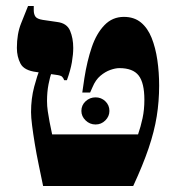

<svg xmlns="http://www.w3.org/2000/svg" viewBox="-20 -617 589 637"><path d="M123 0Q116 -34 108.5 -70Q101 -106 95.5 -139.5Q90 -173 86.5 -200.5Q83 -228 83 -245Q83 -290 93.5 -329.5Q104 -369 112 -386L151 -375Q146 -363 141 -337.5Q136 -312 136 -282Q136 -265 138.5 -248Q141 -231 144.5 -212.5Q148 -194 153 -171H438Q447 -197 453 -225Q459 -253 459 -286Q459 -342 440 -366.5Q421 -391 376 -391Q363 -391 346 -385Q329 -379 313 -365.5Q297 -352 287 -328L279 -310H253L260 -358Q269 -415 284.5 -460.5Q300 -506 326.5 -533.5Q353 -561 391 -561Q425 -561 447.5 -542.5Q470 -524 483 -491.5Q496 -459 502 -418Q508 -377 508 -333Q508 -281 500 -231Q492 -181 473 -125Q454 -69 422 0ZM193 -351Q190 -359 185.5 -363Q181 -367 164 -369L101 -378Q60 -383 48 -406Q36 -429 36 -458Q36 -505 50 -539.5Q64 -574 73 -597H92V-583Q92 -570 97.5 -562Q103 -554 122 -551L170 -544Q202 -540 212.5 -515Q223 -490 223 -458Q223 -437 218.5 -410.5Q214 -384 202 -351ZM297 -204Q278 -204 264 -217.5Q250 -231 250 -249Q250 -268 264 -281Q278 -294 297 -294Q316 -294 329.5 -281Q343 -268 343 -249Q343 -231 329.5 -217.5Q316 -204 297 -204Z"/></svg>

Font: Frank Ruhl Libre ExtraBold
Style: Regular
Weight: 800
Designer: Yanek Iontef
Foundry: Fontef
Version: Version 6.003;gftools[0.9.30]